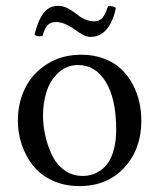

<svg xmlns="http://www.w3.org/2000/svg" viewBox="-20 -626 544 656"><path d="M247.1 -403.8Q207.5 -403.8 179.4 -377.4Q151.4 -351.1 139.2 -313.2Q127 -275.4 127 -231Q127 -198.2 134.3 -164.6Q141.6 -130.9 156.5 -98.4Q171.4 -65.9 199 -45.4Q226.6 -24.9 262.2 -24.9Q278.3 -24.9 293.5 -29.1Q308.6 -33.2 324.2 -44.2Q339.8 -55.2 351.1 -72.3Q362.3 -89.4 369.6 -117.7Q377 -146 377 -182.1Q377 -288.1 341.6 -345.9Q306.2 -403.8 247.1 -403.8ZM41 -213.9Q41 -273.9 65.7 -324.5Q90.3 -375 140.6 -407Q190.9 -439 257.8 -439Q300.8 -439 335.9 -425.5Q371.1 -412.1 394.3 -389.9Q417.5 -367.7 433.3 -337.9Q449.2 -308.1 456.1 -276.9Q462.9 -245.6 462.9 -212.9Q462.9 -116.7 404.8 -53.5Q346.7 9.8 251 9.8Q199.7 9.8 158.7 -9.5Q117.7 -28.8 92.5 -60.8Q67.4 -92.8 54.2 -132.1Q41 -171.4 41 -213.9ZM301.8 -553.2Q318.8 -553.2 328.9 -563.7Q338.9 -574.2 349.1 -605Q365.2 -606.4 376 -599.1Q366.7 -552.7 344.7 -526.4Q322.8 -500 289.1 -500Q282.7 -500 276.4 -501.7Q270 -503.4 262.7 -507.6Q255.4 -511.7 250.7 -514.6Q246.1 -517.6 237.3 -523.7Q228.5 -529.8 225.1 -532.2Q195.3 -550.8 170.9 -550.8Q152.3 -550.8 142.6 -539.8Q132.8 -528.8 125 -502.9Q106.4 -499.5 98.1 -507.8Q109.4 -555.2 128.4 -580.6Q147.5 -606 178.2 -606Q186.5 -606 194.6 -604.2Q202.6 -602.5 211.2 -597.7Q219.7 -592.8 224.1 -590.3Q228.5 -587.9 238.5 -580.3Q248.5 -572.8 250 -571.8Q274.4 -553.2 301.8 -553.2Z"/></svg>

Font: Common Serif
Style: Regular
Weight: 400
Designer: Philipp H. Poll, Khaled Hosny
Foundry: Stefan Peev, Context Ltd.
Version: Version 1.026